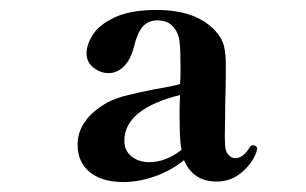

<svg xmlns="http://www.w3.org/2000/svg" viewBox="-20 -771 616 386"><path d="M497 -472 496 -467Q488 -443 466 -424.5Q444 -406 416 -406Q368 -406 350 -449Q324 -428 291.5 -416.5Q259 -405 228 -405Q185 -405 160.5 -425Q136 -445 136 -480Q136 -531 196 -565Q213 -574 238 -580Q263 -586 288 -591Q324 -597 342 -602Q343 -614 343 -631Q343 -671 341 -687.5Q339 -704 330 -715Q319 -730 296 -730Q278 -730 267 -717.5Q256 -705 249 -676Q243 -652 229.5 -638Q216 -624 198 -624Q182 -624 168 -635Q154 -646 154 -664Q154 -681 166.5 -701Q179 -721 210.5 -736Q242 -751 295 -751Q373 -751 412 -710Q426 -695 430 -679.5Q434 -664 434 -642Q434 -592 433 -571L432 -497Q432 -480 433.5 -472Q435 -464 439 -460Q445 -453 453 -453Q469 -453 482 -475Q485 -479 489 -479Q492 -479 494.5 -477Q497 -475 497 -472ZM345 -470Q343 -478 343 -483Q341 -500 341 -539Q341 -562 342 -580Q230 -552 230 -488Q230 -468 244.5 -456.5Q259 -445 280 -445Q314 -445 345 -470Z"/></svg>

Font: Shippori Mincho ExtraBold
Style: Regular
Weight: 800
Designer: FONTDASU
Foundry: FONTDASU / Google Inc. / but / Adobe
Version: Version 3.110; ttfautohint (v1.8.3)